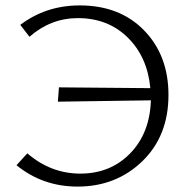

<svg xmlns="http://www.w3.org/2000/svg" viewBox="-20 -684 700 710"><path d="M275 -664Q423 -664 513 -571.5Q603 -479 603 -333Q603 -181 506 -87.5Q409 6 267 6Q138 6 41 -73L81 -117Q168 -42 277 -42Q388 -42 461 -116.5Q534 -191 538 -313L194 -308L198 -361L536 -358Q525 -474 452 -545.5Q379 -617 268 -617Q168 -617 89 -548L55 -592Q150 -664 275 -664Z"/></svg>

Font: EauTestSC Semilight
Style: Regular
Weight: 300
Designer: Christian Thalmann (Catharsis Fonts)
Version: Version 0.001;PS 000.001;hotconv 1.0.88;makeotf.lib2.5.64775